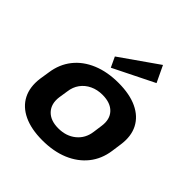

<svg xmlns="http://www.w3.org/2000/svg" viewBox="-215 -969 1137 1137"><g transform="rotate(45 353.5 -400.5)"><path d="M314 10Q221 10 157.5 -20Q94 -50 65.5 -105.5Q37 -161 47 -238L57 -302Q68 -379 112 -434.5Q156 -490 228 -520Q300 -550 393 -550Q487 -550 550.5 -520Q614 -490 642.5 -434.5Q671 -379 660 -302L651 -238Q640 -161 595.5 -105.5Q551 -50 479.5 -20Q408 10 314 10ZM331 -107Q397 -107 441.5 -143.5Q486 -180 494 -241L502 -299Q511 -361 477 -397Q443 -433 376 -433Q333 -433 298 -416.5Q263 -400 241 -370Q219 -340 214 -299L205 -241Q197 -180 231 -143.5Q265 -107 331 -107ZM553 -708 297 -581 267 -645 504 -811Z"/></g></svg>

Font: Pathway Extreme 28pt
Style: Bold Italic
Weight: 700
Italic angle: -8°
Designer: Eduardo Rodriguez Tunni
Foundry: Eduardo Rodriguez Tunni
Version: Version 1.001;gftools[0.9.26]